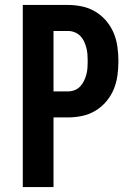

<svg xmlns="http://www.w3.org/2000/svg" viewBox="-20 -755 540 775"><path d="M72 0V-735H254Q283 -735 311.5 -729Q340 -723 365 -708Q390 -693 409 -670.5Q428 -648 439 -621.5Q450 -595 454 -566Q458 -537 458 -508Q458 -479 454 -450Q450 -421 439 -394.5Q428 -368 409 -345.5Q390 -323 365 -308Q340 -293 311.5 -287Q283 -281 254 -281H196V0ZM196 -386H254Q268 -386 281 -391Q294 -396 303.5 -406Q313 -416 319 -428.5Q325 -441 328.5 -454Q332 -467 333 -480.5Q334 -494 334 -508Q334 -522 333 -535.5Q332 -549 328.5 -562.5Q325 -576 319 -588.5Q313 -601 303.5 -610.5Q294 -620 281 -625Q268 -630 254 -630H196Z"/></svg>

Font: Iosevka SS18 Extrabold
Style: Regular
Weight: 800
Monospace: yes
Designer: Belleve Invis
Foundry: Belleve Invis
Version: Version 25.1.1; ttfautohint (v1.8.4)